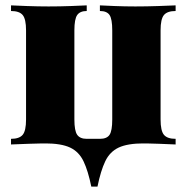

<svg xmlns="http://www.w3.org/2000/svg" viewBox="-20 -538 695 715"><path d="M634 -518V-497Q603 -497 590.5 -482Q578 -467 578 -425V-93Q578 -51 590.5 -36Q603 -21 634 -21V0Q614 -1 573.5 -2.5Q533 -4 494 -4Q461 -4 423.5 -2Q386 0 332 0Q276 0 241.5 -2Q207 -4 171 -4Q129 -4 86 -2.5Q43 -1 21 0V-21Q52 -21 64.5 -36Q77 -51 77 -93V-425Q77 -467 64.5 -482Q52 -497 21 -497V-518Q41 -517 81.5 -515.5Q122 -514 161 -514Q203 -514 243 -515.5Q283 -517 303 -518V-497Q278 -497 267.5 -482Q257 -467 257 -425V-93Q257 -51 267.5 -36Q278 -21 303 -21H352Q378 -21 388 -36Q398 -51 398 -93V-425Q398 -467 388 -482Q378 -497 352 -497V-518Q371 -517 408 -515.5Q445 -514 484 -514Q526 -514 569 -515.5Q612 -517 634 -518ZM331 -19 516 -4Q455 -4 422 11.5Q389 27 372 62.5Q355 98 343 157H320Q308 98 291 62.5Q274 27 241 11.5Q208 -4 147 -4Z"/></svg>

Font: Playfair Display Black
Style: Regular
Weight: 900
Designer: Claus Eggers Sørensen
Foundry: Claus Eggers Sørensen
Version: Version 1.203